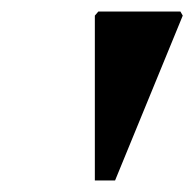

<svg xmlns="http://www.w3.org/2000/svg" viewBox="-20 -739 336 332"><path d="M144 -427V-712L150 -719H292L296 -712L179 -427Z"/></svg>

Font: Platypi SemiBold
Style: Italic
Weight: 600
Italic angle: -13°
Designer: David Sargent
Foundry: Bolt Cutter Type
Version: Version 1.200; ttfautohint (v1.8.4.7-5d5b)